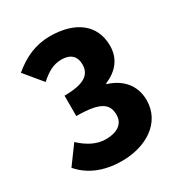

<svg xmlns="http://www.w3.org/2000/svg" viewBox="-180 -886 968 1028"><g transform="rotate(-30 304.5 -372.0)"><path d="M279 14C427 14 554 -64 554 -203C554 -299 493 -359 411 -384V-389C490 -421 530 -479 530 -553C530 -686 429 -758 275 -758C187 -758 113 -724 44 -666L134 -557C179 -597 217 -619 267 -619C322 -619 352 -591 352 -540C352 -481 312 -443 185 -443V-317C341 -317 375 -279 375 -215C375 -159 330 -130 261 -130C203 -130 151 -160 106 -202L24 -90C78 -27 161 14 279 14Z"/></g></svg>

Font: Noto Sans TC Black
Style: Regular
Weight: 900
Designer: Ryoko NISHIZUKA 西塚涼子 (kana, bopomofo & ideographs); Paul D. Hunt (Latin, Greek & Cyrillic); Sandoll Communications 산돌커뮤니
Foundry: Adobe
Version: Version 2.004;hotconv 1.0.118;makeotfexe 2.5.65603